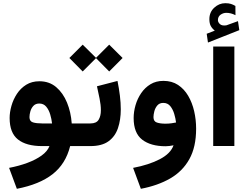

<svg xmlns="http://www.w3.org/2000/svg" viewBox="-20 -910 1546 1196"><path d="M225.6 -403.8Q287.1 -403.8 330.1 -367.2Q373 -330.6 397.5 -270.8Q421.9 -210.9 426.8 -141.1H463.4V0H417Q389.2 111.3 307.6 175Q226.1 238.8 85 266.1L36.6 135.7Q98.1 124 150.6 104.5Q203.1 85 239.5 58.6Q275.9 32.2 288.1 0H242.2Q143.6 0 91.8 -41.3Q40 -82.5 40 -174.8Q40 -210.9 51.3 -250.7Q62.5 -290.5 85.4 -325.4Q108.4 -360.4 143.3 -382.1Q178.2 -403.8 225.6 -403.8ZM241.7 -141.1H304.2Q301.3 -168.5 292.7 -197.3Q284.2 -226.1 267.8 -245.6Q251.5 -265.1 224.6 -265.1Q201.7 -265.1 188.2 -250.7Q174.8 -236.3 169.2 -216.6Q163.6 -196.8 163.6 -180.2Q163.6 -154.3 185.3 -147.7Q207 -141.1 241.7 -141.1Z M495.1 -631.8 578.1 -549.8 660.2 -631.8 743.7 -548.8 660.2 -464.8 578.1 -547.9 495.1 -464.8 412.1 -548.8ZM543 0H443.8V-141.1H543.5Q580.6 -141.1 594.5 -164.3Q608.4 -187.5 608.4 -223.1Q608.4 -256.3 600.3 -295.7Q592.3 -335 584 -372.6L711.9 -405.8Q721.2 -359.9 726.8 -314.7Q732.4 -269.5 732.4 -228.5Q732.4 -163.6 714.8 -111.8Q697.3 -60.1 656 -30Q614.7 0 543 0Z M1201.7 -108.4Q1201.7 5.9 1159.4 81.5Q1117.2 157.2 1040 201.7Q962.9 246.1 857.4 266.1L809.1 135.7Q908.7 116.7 975.8 81.5Q1043 46.4 1061 -4.9Q1048.8 -2.4 1035.6 -0.7Q1022.5 1 1011.7 1Q918.9 1 865.7 -40Q812.5 -81.1 812.5 -174.8Q812.5 -213.9 824.2 -254.6Q835.9 -295.4 859.4 -329.8Q882.8 -364.3 917.5 -385.3Q952.1 -406.2 998 -406.2Q1050.8 -406.2 1089.1 -380.9Q1127.4 -355.5 1152.3 -313Q1177.2 -270.5 1189.5 -217.3Q1201.7 -164.1 1201.7 -108.4ZM1009.8 -139.6Q1030.8 -139.6 1048.1 -142.1Q1065.4 -144.5 1076.7 -147Q1073.7 -171.9 1065.4 -200.2Q1057.1 -228.5 1040.8 -248.8Q1024.4 -269 997.1 -269Q973.6 -269 960.2 -253.4Q946.8 -237.8 941.4 -216.8Q936 -195.8 936 -180.2Q936 -153.8 957.3 -146.7Q978.5 -139.6 1009.8 -139.6Z M1317.9 -719.2Q1301.3 -732.4 1292.7 -748.5Q1284.2 -764.6 1284.2 -790.5Q1284.2 -834 1314.5 -862.1Q1344.7 -890.1 1383.3 -890.1Q1404.3 -890.1 1418.2 -885.7Q1432.1 -881.3 1446.3 -873L1446.8 -815.4Q1418 -830.1 1390.1 -830.1Q1370.6 -830.1 1354 -818.4Q1337.4 -806.6 1337.4 -784.2Q1337.9 -771 1350.1 -759.8Q1362.3 -748.5 1388.2 -752Q1388.2 -752 1392.1 -752.9L1462.4 -778.3L1470.7 -722.2L1275.4 -645L1267.6 -699.7ZM1439.9 -620.1V-0.5H1308.1V-620.1Z"/></svg>

Font: Vazirmatn FD ExtraBold
Style: Regular
Weight: 800
Designer: Saber Rastikerdar
Foundry: Saber Rastikerdar
Version: Version 33.003